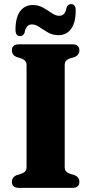

<svg xmlns="http://www.w3.org/2000/svg" viewBox="-20 -916 445 936"><path d="M295.5 -101.5Q295.5 -88 301.8 -80.8Q308 -73.5 320.5 -69L344 -62Q367 -52 367 -29.5Q367 0 332 0H73Q38 0 38 -29.5Q38 -52 60.5 -62L84 -69Q96.5 -73.5 103 -80.8Q109.5 -88 109.5 -101.5V-598.5Q109.5 -612 103 -619.2Q96.5 -626.5 84.5 -631L60.5 -638Q38 -648 38 -670.5Q38 -700 73 -700H332Q367 -700 367 -670.5Q367 -648 344 -638L320.5 -631Q308 -626.5 301.8 -619.2Q295.5 -612 295.5 -598.5ZM265.5 -744.5Q236.5 -744.5 213.8 -757.8Q191 -771 172 -784Q153 -797 135.5 -797Q107 -797 100 -757Q94.5 -740 77.5 -740Q55.5 -740 55.5 -771.5Q55.5 -830.5 78 -861Q100.5 -891.5 139 -891.5Q168 -891.5 190.5 -878.5Q213 -865.5 232 -852.2Q251 -839 269 -839Q298 -839 304.5 -879Q310 -896 327 -896Q349 -896 349 -864.5Q349 -805.5 326.5 -775Q304 -744.5 265.5 -744.5Z"/></svg>

Font: Fraunces 72pt Soft
Style: Bold
Weight: 700
Version: Version 1.000;[b76b70a41]